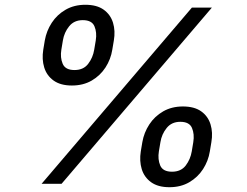

<svg xmlns="http://www.w3.org/2000/svg" viewBox="-20 -759 1022 793"><path d="M276.9 -405.8Q230 -405.8 201.4 -426.3Q172.9 -446.8 162.6 -480.5Q152.3 -514.2 158.7 -553.7L165 -591.8Q171.9 -631.3 193.8 -665Q215.8 -698.7 251.2 -719Q286.6 -739.3 332.5 -739.3Q379.9 -739.3 408.2 -719Q436.5 -698.7 446.8 -665Q457 -631.3 450.2 -591.8L443.8 -553.7Q437.5 -514.2 415.8 -480.5Q394 -446.8 358.9 -426.3Q323.7 -405.8 276.9 -405.8ZM287.6 -469.7Q324.7 -469.7 344.2 -495.4Q363.8 -521 369.1 -553.7L375.5 -591.8Q380.9 -625 370.1 -650.4Q359.4 -675.8 321.8 -675.8Q286.1 -675.8 265.6 -650.4Q245.1 -625 239.7 -591.8L233.4 -553.7Q228 -521 239 -495.4Q250 -469.7 287.6 -469.7ZM679.7 14.2Q632.8 14.2 604.2 -6.3Q575.7 -26.9 565.4 -60.5Q555.2 -94.2 561.5 -133.8L567.9 -171.9Q574.7 -211.4 596.7 -245.1Q618.7 -278.8 654.1 -299.1Q689.5 -319.3 735.4 -319.3Q782.7 -319.3 811 -299.1Q839.4 -278.8 849.6 -245.1Q859.9 -211.4 853 -171.9L846.7 -133.8Q840.3 -94.2 818.6 -60.5Q796.9 -26.9 761.7 -6.3Q726.6 14.2 679.7 14.2ZM690.4 -49.8Q727.5 -49.8 747.1 -75.4Q766.6 -101.1 772 -133.8L778.3 -171.9Q783.7 -205.1 772.9 -230.5Q762.2 -255.9 724.6 -255.9Q689 -255.9 668.5 -230.5Q647.9 -205.1 642.6 -171.9L636.2 -133.8Q630.9 -101.1 641.8 -75.4Q652.8 -49.8 690.4 -49.8ZM151.9 0 772.5 -727.5H855L234.4 0Z"/></svg>

Font: Inter Variable
Style: Italic
Weight: 400
Italic angle: -9.39999°
Designer: Rasmus Andersson
Foundry: rsms
Version: Version 4.001;git-9221beed3